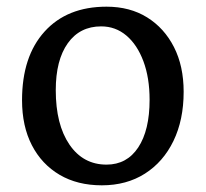

<svg xmlns="http://www.w3.org/2000/svg" viewBox="-20 -541 616 575"><path d="M285 14Q212 14 158.5 -17.5Q105 -49 75.5 -106Q46 -163 46 -241Q46 -372 113.5 -446.5Q181 -521 299 -521Q369 -521 420.5 -489Q472 -457 501 -400Q530 -343 530 -266Q530 -182 499.5 -119Q469 -56 414 -21Q359 14 285 14ZM299 -48Q360 -48 394 -99.5Q428 -151 428 -242Q428 -308 409.5 -357.5Q391 -407 358.5 -434.5Q326 -462 283 -462Q219 -462 183 -411.5Q147 -361 147 -271Q147 -168 188 -108Q229 -48 299 -48Z"/></svg>

Font: Text Regular
Style: Regular
Weight: 400
Designer: Latin by Veronika Burian and Jose Scaglione. Greek by Irene Vlachou. Cyrillic by Vera Evstafieva.
Foundry: TypeTogether
Version: Version 3.002